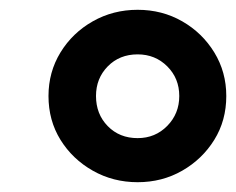

<svg xmlns="http://www.w3.org/2000/svg" viewBox="-20 -730 482 392"><path d="M261 -358Q211 -358 169.5 -381.5Q128 -405 103.5 -444.5Q79 -484 79 -534Q79 -583 103.5 -623Q128 -663 169.5 -686.5Q211 -710 261 -710Q311 -710 352 -686.5Q393 -663 417.5 -623Q442 -583 442 -534Q442 -484 417.5 -444.5Q393 -405 352 -381.5Q311 -358 261 -358ZM261 -448Q297 -448 321.5 -473Q346 -498 346 -534Q346 -570 321.5 -594.5Q297 -619 261 -619Q224 -619 200 -594.5Q176 -570 176 -534Q176 -497 200 -472.5Q224 -448 261 -448Z"/></svg>

Font: Montserrat ExtraBold
Style: Italic
Weight: 800
Italic angle: -11.3°
Designer: Julieta Ulanovsky
Foundry: Julieta Ulanovsky
Version: Version 9.000; ttfautohint (v1.8.4.7-5d5b)